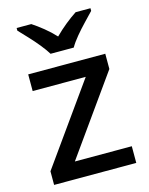

<svg xmlns="http://www.w3.org/2000/svg" viewBox="-116 -839 706 912"><g transform="rotate(-15 237.5 -383.0)"><path d="M439 0H35V-67L313 -457H52V-539H431V-464L159 -82H439ZM180 -606Q166 -629 144 -656Q122 -683 98 -708.5Q74 -734 56 -753V-766H128Q154 -749 182.5 -726Q211 -703 236 -676Q263 -703 291.5 -726Q320 -749 346 -766H419V-753Q401 -734 376.5 -708.5Q352 -683 329.5 -656Q307 -629 294 -606Z"/></g></svg>

Font: Noto Sans Myanmar Medium
Style: Regular
Weight: 500
Designer: Monotype Design Team
Foundry: Monotype Imaging Inc.
Version: Version 2.107; ttfautohint (v1.8.4.7-5d5b)